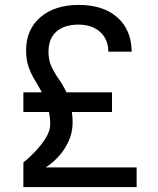

<svg xmlns="http://www.w3.org/2000/svg" viewBox="-20 -760 640 780"><path d="M75 0V-100Q99 -119 124 -145.5Q149 -172 166.5 -200.5Q184 -229 184 -254Q184 -281 179 -305H75V-385H150Q136 -411 121 -435.5Q106 -460 96 -488.5Q86 -517 86 -555Q86 -640 144 -690Q202 -740 300 -740Q399 -740 456.5 -689.5Q514 -639 515 -550H420Q420 -600 387 -630Q354 -660 299 -660Q241 -660 209 -631.5Q177 -603 177 -550Q177 -515 189 -489.5Q201 -464 218 -440Q235 -416 250 -385H435V-305H272Q275 -285 275 -263Q275 -220 257.5 -183.5Q240 -147 214.5 -120.5Q189 -94 165 -80H535V0Z"/></svg>

Font: JetBrainsMono NF
Style: Regular
Weight: 400
Designer: Philipp Nurullin, Konstantin Bulenkov
Foundry: JetBrains
Version: Version 2.251; ttfautohint (v1.8.3);Nerd Fonts 2.2.2